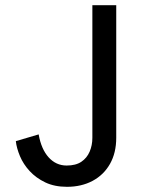

<svg xmlns="http://www.w3.org/2000/svg" viewBox="-20 -713 571 740"><path d="M238 7Q190 7 154.5 -10Q119 -27 94.5 -53.5Q70 -80 57 -111Q44 -142 41 -169L129 -195Q139 -138 167.5 -106.5Q196 -75 237 -75Q272 -75 293.5 -89.5Q315 -104 325.5 -128.5Q336 -153 336 -182V-693H428V-182Q428 -124 404 -81.5Q380 -39 337 -16Q294 7 238 7Z"/></svg>

Font: Parkinsans Light
Style: Regular
Weight: 400
Version: Version 1.000